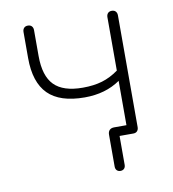

<svg xmlns="http://www.w3.org/2000/svg" viewBox="-73 -555 679 755"><g transform="rotate(-10 266.0 -177.0)"><path d="M328 115V-12Q328 -24 334.5 -30.5Q341 -37 353 -37H421L402 -18V-214Q343 -173 260 -173Q161 -173 114 -220Q67 -267 67 -364V-468Q67 -478 72.5 -484Q78 -490 88 -490Q98 -490 103.5 -484Q109 -478 109 -468V-365Q109 -285 145 -248.5Q181 -212 259 -212Q303 -212 336.5 -222Q370 -232 402 -255V-468Q402 -478 407.5 -484Q413 -490 423 -490Q433 -490 438.5 -484Q444 -478 444 -468V-22Q444 -12 438.5 -6Q433 0 423 0H349L368 -19V115Q368 125 362.5 130.5Q357 136 348 136Q339 136 333.5 130.5Q328 125 328 115Z"/></g></svg>

Font: SN Pro Thin
Style: Regular
Weight: 200
Designer: Tobias Whetton
Foundry: Supernotes
Version: Version 1.003;Glyphs 3.3 (3324)